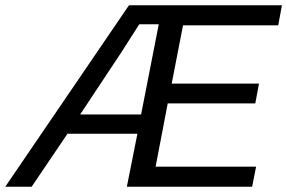

<svg xmlns="http://www.w3.org/2000/svg" viewBox="-60 -708 1089 728"><path d="M896 0H421L461 -201H196L60 0H-40L429 -688H1009L995 -612H634L591 -391H922L908 -316H576L530 -76H911ZM475 -274 542 -616H468L401 -511L244 -274Z"/></svg>

Font: Libra Sans
Style: Italic
Weight: 400
Italic angle: -12°
Foundry: Context Ltd
Version: Version 1.002